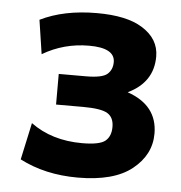

<svg xmlns="http://www.w3.org/2000/svg" viewBox="-44 -563 585 619"><g transform="rotate(5 248.5 -254.0)"><path d="M229.5 12.2Q123.5 12.2 41.5 -30.3L67.4 -149.9Q135.7 -99.6 233.9 -99.6Q290.5 -99.6 308.8 -114.7Q327.1 -129.9 327.1 -160.2Q327.1 -190.9 306.4 -203.6Q285.6 -216.3 227.1 -216.3H139.6V-315.4H227.1Q280.3 -315.4 296.6 -329.8Q313 -344.2 313 -368.7Q313 -414.6 229.5 -414.6Q147.9 -414.6 79.1 -374L62.5 -483.9Q138.7 -521.5 245.6 -521.5Q341.8 -521.5 392.1 -490.2Q447.8 -456.1 447.8 -398.4Q447.8 -314.9 366.2 -275.9Q463.9 -242.2 463.9 -150.4Q463.9 -82 405 -34.9Q346.2 12.2 229.5 12.2Z"/></g></svg>

Font: Cadman
Style: Bold
Weight: 700
Designer: Paul James MIller
Foundry: High-Logic / Made with FontCreator
Version: Version 2.114;March 28, 2021;FontCreator 13.0.0.2683 64-bit